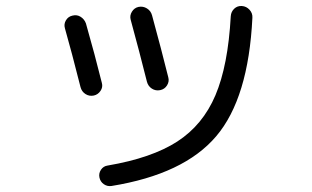

<svg xmlns="http://www.w3.org/2000/svg" viewBox="-20 -590 1040 639"><path d="M820 -531Q807 -263 699.5 -136.5Q592 -10 351 29Q337 31 325.5 23Q314 15 311 1Q308 -13 316 -25Q324 -37 338 -39Q485 -64 570 -119Q655 -174 697 -273Q739 -372 748 -536Q749 -551 759.5 -561Q770 -571 785 -570Q800 -569 810.5 -557.5Q821 -546 820 -531ZM248 -300Q218 -419 196 -496Q192 -510 199.5 -522.5Q207 -535 221 -538Q236 -542 248.5 -534Q261 -526 266 -512Q296 -407 319 -314Q323 -300 314.5 -287.5Q306 -275 292 -272Q277 -269 264.5 -277Q252 -285 248 -300ZM469 -318Q444 -418 415 -524Q411 -538 419 -551Q427 -564 441 -567Q456 -570 469 -562Q482 -554 486 -539Q518 -422 540 -333Q544 -319 536 -306Q528 -293 513 -290Q498 -287 485.5 -295Q473 -303 469 -318Z"/></svg>

Font: Rounded Mplus 1c
Style: Regular
Weight: 400
Version: Version 1.059.20150529